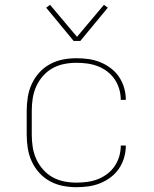

<svg xmlns="http://www.w3.org/2000/svg" viewBox="-20 -770 640 798"><path d="M298 8Q269 8 241 2.5Q213 -3 188 -16.5Q163 -30 143.5 -51.5Q124 -73 112 -99Q100 -125 95.5 -153.5Q91 -182 91 -210V-310Q91 -338 95.5 -366.5Q100 -395 112 -421Q124 -447 143.5 -468.5Q163 -490 188 -503.5Q213 -517 241 -522.5Q269 -528 298 -528Q323 -528 348 -524.5Q373 -521 396.5 -511.5Q420 -502 440.5 -486.5Q461 -471 475 -450Q489 -429 496 -404.5Q503 -380 503 -355H482Q482 -378 475.5 -400Q469 -422 456.5 -440.5Q444 -459 425.5 -473Q407 -487 386 -495Q365 -503 342.5 -506Q320 -509 298 -509Q272 -509 246.5 -504Q221 -499 198.5 -486.5Q176 -474 158.5 -454Q141 -434 130.5 -410.5Q120 -387 116 -361.5Q112 -336 112 -310V-210Q112 -184 116 -158.5Q120 -133 130.5 -109.5Q141 -86 158.5 -66Q176 -46 198.5 -33.5Q221 -21 246.5 -16Q272 -11 298 -11Q320 -11 342.5 -14Q365 -17 386 -25Q407 -33 425.5 -47Q444 -61 456.5 -79.5Q469 -98 475.5 -120Q482 -142 482 -165H503Q503 -140 496 -115.5Q489 -91 475 -70Q461 -49 440.5 -33.5Q420 -18 396.5 -8.5Q373 1 348 4.5Q323 8 298 8ZM286 -600 172 -738 188 -750 300 -617 412 -750 428 -738 314 -600Z"/></svg>

Font: Iosevka Thin Extended
Style: Regular
Weight: 100
Width: 7
Monospace: yes
Designer: Belleve Invis
Foundry: Belleve Invis
Version: Version 32.5.0; ttfautohint (v1.8.4)